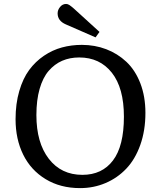

<svg xmlns="http://www.w3.org/2000/svg" viewBox="-20 -942 819 976"><path d="M465.8 -752 314.9 -817.9Q272.9 -835.9 272.9 -874Q272.9 -891.6 285.4 -906.7Q297.9 -921.9 315.9 -921.9Q324.2 -921.9 332.3 -916.7Q340.3 -911.6 355 -898.9L485.8 -779.8ZM387.2 14.2Q286.6 14.2 211.7 -31.5Q136.7 -77.1 97.9 -156Q59.1 -234.9 59.1 -335.9Q59.1 -414.6 77.9 -479Q96.7 -543.5 128.4 -586.4Q160.2 -629.4 203.6 -658.7Q247.1 -688 295.2 -700.9Q343.3 -713.9 396 -713.9Q461.9 -713.9 519.8 -691.9Q577.6 -669.9 622.6 -627.7Q667.5 -585.4 693.4 -518.6Q719.2 -451.7 719.2 -368.2Q719.2 -278.3 693.1 -205.1Q667 -131.8 621.8 -84.5Q576.7 -37.1 516.4 -11.5Q456.1 14.2 387.2 14.2ZM398.9 -53.2Q499 -53.2 554.4 -126.5Q609.9 -199.7 609.9 -349.1Q609.9 -494.6 548.6 -572.3Q487.3 -649.9 382.8 -649.9Q335 -649.9 296.1 -633.1Q257.3 -616.2 227.5 -581.8Q197.8 -547.4 181.4 -490.2Q165 -433.1 165 -356.9Q165 -216.8 228 -135Q291 -53.2 398.9 -53.2Z"/></svg>

Font: Literata Book
Style: Regular
Weight: 400
Designer: Latin by Veronika Burian and Jose Scaglione. Greek by Irene Vlachou. Cyrillic by Vera Evstafieva
Foundry: TypeTogether
Version: Version 2.003;PS 002.003;hotconv 1.0.88;makeotf.lib2.5.64775